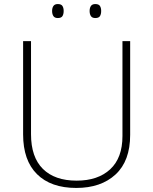

<svg xmlns="http://www.w3.org/2000/svg" viewBox="-20 -917 756 947"><path d="M622 -252Q622 -123 550 -56.5Q478 10 356 10Q231 10 162.5 -58Q94 -126 94 -254V-714H133V-255Q133 -142 191.5 -84Q250 -26 358 -26Q463 -26 523.5 -82Q584 -138 584 -246V-714H622ZM237 -863Q237 -878 243.5 -887.5Q250 -897 265 -897Q282 -897 288 -887.5Q294 -878 294 -863Q294 -847 288 -837.5Q282 -828 265 -828Q250 -828 243.5 -837.5Q237 -847 237 -863ZM422 -863Q422 -878 428.5 -887.5Q435 -897 450 -897Q467 -897 473 -887.5Q479 -878 479 -863Q479 -847 473 -837.5Q467 -828 450 -828Q435 -828 428.5 -837.5Q422 -847 422 -863Z"/></svg>

Font: Noto Sans ExtraLight
Style: Regular
Weight: 200
Designer: Monotype Design Team
Foundry: Monotype Imaging Inc.
Version: Version 2.007